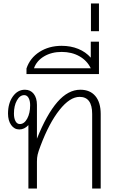

<svg xmlns="http://www.w3.org/2000/svg" viewBox="-20 -1082 683 1102"><path d="M558 -428V0H509V-428Q509 -526 437 -526Q381 -526 321.5 -451Q262 -376 213 -246Q200 -212 196 -194.5Q192 -177 192 -155V0H143V-364Q120 -339 91 -339Q62 -339 44 -364.5Q26 -390 26 -430Q26 -489 53.5 -528Q81 -567 123 -567Q155 -567 173.5 -543.5Q192 -520 192 -480V-286Q248 -426 309.5 -496.5Q371 -567 441 -567Q497 -567 527.5 -530.5Q558 -494 558 -428ZM153 -478Q153 -504 144 -520Q135 -536 119 -536Q94 -536 77 -505.5Q60 -475 60 -430Q60 -403 69 -386.5Q78 -370 94 -370Q119 -370 136 -401Q153 -432 153 -478Z M548 -843V-657H132V-689Q152 -749 206.5 -784Q261 -819 334 -819Q386 -819 429 -801.5Q472 -784 501 -751V-843ZM501 -690Q480 -734 436 -759Q392 -784 334 -784Q276 -784 233 -758.5Q190 -733 175 -690Z M502 -1062H548V-903H502Z"/></svg>

Font: KoHo Light
Style: Regular
Weight: 300
Version: Version 1.000; ttfautohint (v1.6)